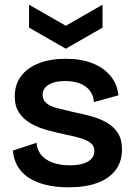

<svg xmlns="http://www.w3.org/2000/svg" viewBox="-20 -787 573 820"><path d="M272 13Q219 13 176 2.5Q133 -8 102.5 -28Q72 -48 55 -77.5Q38 -107 35 -144L136 -177Q138 -148 155 -126.5Q172 -105 203.5 -93Q235 -81 279 -81Q328 -81 355.5 -97Q383 -113 383 -142Q383 -163 368 -175.5Q353 -188 325 -196.5Q297 -205 257 -213Q219 -221 181 -231.5Q143 -242 112 -259.5Q81 -277 62 -305Q43 -333 43 -376Q43 -425 69 -460.5Q95 -496 144 -516Q193 -536 261 -536Q325 -536 373 -517.5Q421 -499 450.5 -464.5Q480 -430 486 -380L381 -351Q379 -380 363.5 -400Q348 -420 321 -430.5Q294 -441 259 -441Q213 -441 187.5 -425Q162 -409 162 -381Q162 -360 178 -346.5Q194 -333 223 -325.5Q252 -318 291 -309Q330 -301 367.5 -291Q405 -281 435 -264Q465 -247 483 -219.5Q501 -192 501 -148Q501 -97 473.5 -60.5Q446 -24 395 -5.5Q344 13 272 13ZM104 -767 261 -677 418 -767V-669L261 -579L104 -669Z"/></svg>

Font: Bricolage Grotesque 28pt SemiBold
Style: Regular
Weight: 600
Version: Version 1.001;gftools[0.9.33.dev8+g029e19f]